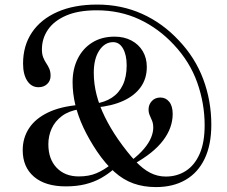

<svg xmlns="http://www.w3.org/2000/svg" viewBox="-20 -782 970 820"><path d="M646 17Q719.5 17 772.5 -13.8Q825.5 -44.5 854 -104Q882.5 -163.5 882.5 -249.5Q882.5 -351.5 848 -443.8Q813.5 -536 743.5 -609.5Q674.5 -683.5 586.5 -723Q498.5 -762.5 395 -762.5Q296.5 -762.5 225.5 -731.2Q154.5 -700 116.5 -643.5Q78.5 -587 78.5 -510.5Q78.5 -464.5 96.2 -437Q114 -409.5 144.5 -409.5Q167 -409.5 181.5 -423.2Q196 -437 196 -458Q196 -476 190.5 -488.5Q185 -501 177.5 -512Q170 -523 164.5 -537Q159 -551 159 -571Q159 -617.5 184.8 -655.2Q210.5 -693 262.5 -715.5Q314.5 -738 393 -738Q492 -738 574.8 -699.5Q657.5 -661 722.5 -591Q791 -518 822.5 -429Q854 -340 854 -247Q854 -173 832.5 -124.5Q811 -76 773.5 -52Q736 -28 688 -28Q653 -28 621.5 -44Q590 -60 557.2 -95Q524.5 -130 484 -187.5Q451 -235.5 427.8 -282.8Q404.5 -330 392.5 -377Q380.5 -424 380.5 -471Q380.5 -531 404 -566.5Q427.5 -602 463 -602Q490 -602 505.5 -574.5Q521 -547 521 -503Q521 -453.5 504.5 -419Q488 -384.5 457.8 -364.8Q427.5 -345 386 -339.5L389.5 -323Q457.5 -329 506.2 -351.2Q555 -373.5 581 -410Q607 -446.5 607 -496Q607 -534 589.8 -563.2Q572.5 -592.5 541.2 -609Q510 -625.5 469.5 -625.5Q414 -625.5 373.8 -600.2Q333.5 -575 311.8 -531Q290 -487 290 -431Q290 -383.5 301.5 -335.2Q313 -287 336.2 -237.2Q359.5 -187.5 394.5 -135Q431 -81.5 468.8 -47.8Q506.5 -14 550 1.5Q593.5 17 646 17ZM540 -95.5 551.5 -81.5Q635.5 -128 676.5 -182Q717.5 -236 717.5 -295.5Q717.5 -329 702.8 -347.2Q688 -365.5 665 -365.5Q642.5 -365.5 628.5 -350.5Q614.5 -335.5 614.5 -314.5Q614.5 -300.5 619.5 -289.5Q624.5 -278.5 629.5 -266.2Q634.5 -254 634.5 -236.5Q634.5 -217 625.2 -194.2Q616 -171.5 595.2 -146.8Q574.5 -122 540 -95.5ZM319 -315.5V-334Q239 -327.5 185 -301.5Q131 -275.5 104 -234.2Q77 -193 77 -140.5Q77 -68.5 125.2 -27.2Q173.5 14 261 14Q307.5 14 344.5 4.8Q381.5 -4.5 411.2 -21.2Q441 -38 467 -60.5L453 -79Q424 -56 392 -42.2Q360 -28.5 316.5 -28.5Q257.5 -28.5 222 -65.5Q186.5 -102.5 186.5 -166Q186.5 -202 200.8 -233.2Q215 -264.5 244.5 -286.5Q274 -308.5 319 -315.5Z"/></svg>

Font: Fraunces 60pt
Style: Regular
Weight: 400
Version: Version 1.000;[b76b70a41]